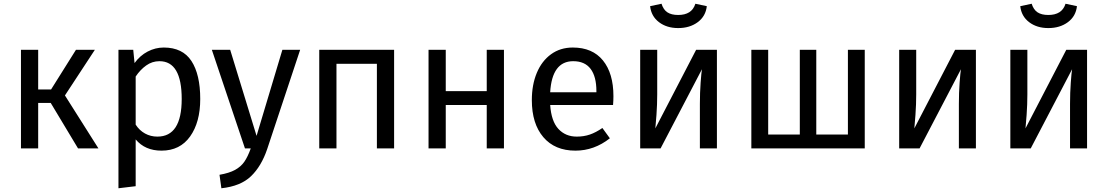

<svg xmlns="http://www.w3.org/2000/svg" viewBox="-20 -793 5921 1026"><path d="M327 -283 506 0H397L251 -243H184V0H92V-527H184V-315H253L386 -527H487Z M1050 -264Q1050 -140 996 -64Q942 12 843 12Q755 12 705 -48V202L613 213V-527H692L699 -456Q728 -496 769 -517.5Q810 -539 855 -539Q956 -539 1003 -467Q1050 -395 1050 -264ZM951 -264Q951 -466 832 -466Q793 -466 761 -443Q729 -420 705 -384V-127Q725 -96 755 -79.5Q785 -63 821 -63Q951 -63 951 -264Z M1408 3Q1377 95 1321.5 148.5Q1266 202 1163 213L1153 141Q1205 132 1236 115Q1267 98 1285.5 71.5Q1304 45 1320 0H1289L1112 -527H1210L1351 -67L1489 -527H1584Z M1994 -452H1778V0H1686V-527H2086V0H1994Z M2581 -232H2362V0H2270V-527H2362V-306H2581V-527H2673V0H2581Z M3256 -232H2920Q2926 -145 2964 -104Q3002 -63 3062 -63Q3100 -63 3132 -74Q3164 -85 3199 -109L3239 -54Q3155 12 3055 12Q2945 12 2883.5 -60Q2822 -132 2822 -258Q2822 -340 2848.5 -403.5Q2875 -467 2924.5 -503Q2974 -539 3041 -539Q3146 -539 3202 -470Q3258 -401 3258 -279Q3258 -256 3256 -232ZM3167 -306Q3167 -384 3136 -425Q3105 -466 3043 -466Q2930 -466 2920 -300H3167Z M3811 0H3720V-238Q3720 -298 3724 -352Q3728 -406 3731 -423L3510 0H3401V-527H3492V-289Q3492 -236 3488 -179.5Q3484 -123 3482 -107L3700 -527H3811ZM3454 -760 3515 -773Q3525 -741 3546.5 -727Q3568 -713 3604 -713Q3640 -713 3663 -727.5Q3686 -742 3696 -773L3757 -760Q3751 -706 3708.5 -674.5Q3666 -643 3604 -643Q3543 -643 3501.5 -674.5Q3460 -706 3454 -760Z M4601 0H3995V-527H4085V-74H4254V-527H4342V-74H4511V-527H4601Z M5195 0H5104V-238Q5104 -298 5108 -352Q5112 -406 5115 -423L4894 0H4785V-527H4876V-289Q4876 -236 4872 -179.5Q4868 -123 4866 -107L5084 -527H5195Z M5789 0H5698V-238Q5698 -298 5702 -352Q5706 -406 5709 -423L5488 0H5379V-527H5470V-289Q5470 -236 5466 -179.5Q5462 -123 5460 -107L5678 -527H5789ZM5432 -760 5493 -773Q5503 -741 5524.5 -727Q5546 -713 5582 -713Q5618 -713 5641 -727.5Q5664 -742 5674 -773L5735 -760Q5729 -706 5686.5 -674.5Q5644 -643 5582 -643Q5521 -643 5479.5 -674.5Q5438 -706 5432 -760Z"/></svg>

Font: Fira Sans
Style: Regular
Weight: 400
Designer: bBox Type GmbH & Carrois Corporate GbR & Edenspiekermann AG
Foundry: bBox Type GmbH & Carrois Corporate GbR & Edenspiekermann AG
Version: Version 4.301